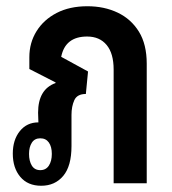

<svg xmlns="http://www.w3.org/2000/svg" viewBox="-20 -587 552 615"><path d="M112 8Q69 8 45 -20.5Q21 -49 21 -95Q21 -139 43.5 -167Q66 -195 103 -195L102 -226Q102 -301 158 -321V-323L74 -366V-404Q74 -450 97 -487Q120 -524 161.5 -545.5Q203 -567 260 -567Q314 -567 357 -546.5Q400 -526 425 -485.5Q450 -445 450 -383V0H344V-364Q344 -416 321.5 -443Q299 -470 259 -470Q189 -470 176 -405L262 -358L255 -286Q227 -286 218 -266Q209 -246 209 -219V-119Q209 -55 182.5 -23.5Q156 8 112 8ZM109 -42Q127 -42 136.5 -56.5Q146 -71 146 -94Q146 -117 136.5 -130.5Q127 -144 109 -144Q91 -144 82 -130Q73 -116 73 -94Q73 -71 82 -56.5Q91 -42 109 -42Z"/></svg>

Font: Noto Sans Thai Looped ExtraCondensed SemiBold
Style: Regular
Weight: 600
Width: 2
Designer: Sasikarn Vongin, Ben Mitchell
Foundry: The Fontpad Ltd
Version: Version 1.001; ttfautohint (v1.8.4.7-5d5b)